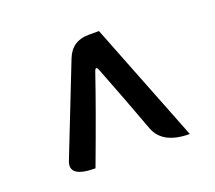

<svg xmlns="http://www.w3.org/2000/svg" viewBox="-83 -864 737 658"><g transform="rotate(-20 285.0 -535.0)"><path d="M162 -316Q64 -316 85 -371L214 -699Q236 -754 296 -754H334L506 -316Q408 -316 383 -381Q334 -514 290 -626Q282 -648 275 -629Q235 -511 162 -316Z"/></g></svg>

Font: Swei Half Moon CJK SC
Style: Medium
Weight: 500
Version: Version 2.071